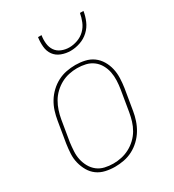

<svg xmlns="http://www.w3.org/2000/svg" viewBox="-181 -842 862 952"><g transform="rotate(-30 250.0 -366.0)"><path d="M196 8Q169 8 142.5 2Q116 -4 95.5 -19Q75 -34 62 -56.5Q49 -79 42.5 -105Q36 -131 37.5 -158.5Q39 -186 43 -213L63 -333Q67 -358 75 -383.5Q83 -409 97 -432Q111 -455 131 -474Q151 -493 175 -505.5Q199 -518 225 -523Q251 -528 277 -528Q304 -528 330.5 -522Q357 -516 377.5 -501Q398 -486 411.5 -463.5Q425 -441 431 -415Q437 -389 436 -361.5Q435 -334 431 -307L411 -187Q407 -162 398.5 -136.5Q390 -111 376 -88Q362 -65 342 -46Q322 -27 298 -14.5Q274 -2 248 3Q222 8 196 8ZM197 -10Q220 -10 243.5 -15Q267 -20 289 -31.5Q311 -43 329.5 -60.5Q348 -78 360.5 -99.5Q373 -121 380 -144Q387 -167 391 -190L411 -310Q415 -334 416 -359Q417 -384 412.5 -407Q408 -430 396.5 -450.5Q385 -471 366.5 -485Q348 -499 324.5 -504.5Q301 -510 276 -510Q253 -510 229.5 -505Q206 -500 184.5 -488.5Q163 -477 144.5 -459.5Q126 -442 113.5 -420.5Q101 -399 93.5 -376Q86 -353 82 -330L62 -210Q59 -186 57.5 -161Q56 -136 61 -113Q66 -90 77.5 -69.5Q89 -49 107 -35Q125 -21 148.5 -15.5Q172 -10 197 -10ZM293 -600Q266 -600 241 -609.5Q216 -619 201.5 -639Q187 -659 184.5 -686Q182 -713 186 -740H206Q202 -717 204.5 -693.5Q207 -670 219 -652.5Q231 -635 252 -626.5Q273 -618 296 -618Q319 -618 343 -626.5Q367 -635 385 -652.5Q403 -670 412.5 -693.5Q422 -717 426 -740H446Q442 -713 430.5 -686Q419 -659 397.5 -639Q376 -619 348 -609.5Q320 -600 293 -600Z"/></g></svg>

Font: Iosevka SS18 Thin
Style: Italic
Weight: 100
Italic angle: -9°
Monospace: yes
Designer: Belleve Invis
Foundry: Belleve Invis
Version: Version 25.1.1; ttfautohint (v1.8.4)